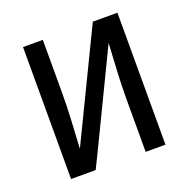

<svg xmlns="http://www.w3.org/2000/svg" viewBox="-99 -615 699 711"><g transform="rotate(-20 250.0 -260.0)"><path d="M64 0V-520H142V-312Q142 -257 139 -203Q136 -149 133 -94L339 -520H436V0H358V-208Q358 -263 361 -317Q364 -371 367 -426L191 -61L161 0Z"/></g></svg>

Font: Iosevka Fuck
Style: Regular
Weight: 400
Monospace: yes
Designer: Belleve Invis
Foundry: Belleve Invis
Version: Version 28.0.7; ttfautohint (v1.8.3)